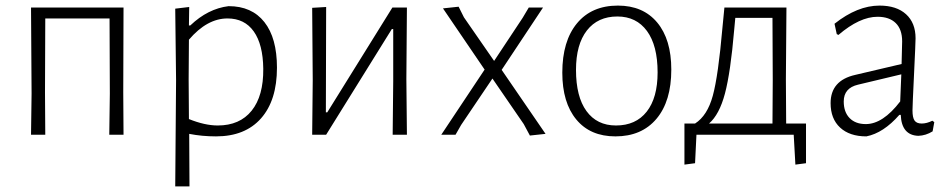

<svg xmlns="http://www.w3.org/2000/svg" viewBox="-20 -482 3394 687"><path d="M91 0 93 -147 91 -455H422L421 -152L422 0H371L373 -147L372 -416H142L141 -152L142 0Z M657 -457 656 -391H661Q724 -451 798 -460Q881 -460 926 -403Q971 -346 971 -240Q971 -123 914 -58.5Q857 6 753 6Q703 6 657 -3L658 185H607L610 -195L607 -451ZM655 -198 656 -56Q713 -33 759 -33Q838 -33 880.5 -86Q923 -139 922 -236Q921 -323 888 -369.5Q855 -416 794 -416Q721 -416 656 -340Z M1097 0 1099 -195 1097 -454 1147 -457 1146 -80H1151L1384 -455H1436L1434 -199L1436 0H1385L1387 -192V-378H1382L1147 0Z M1621 -458 1640 -420 1748 -264 1850 -418 1872 -455H1923L1775 -232L1932 -3L1876 3L1854 -38L1742 -201L1630 -35L1610 0H1559L1714 -233L1565 -452Z M2191 -462Q2281 -462 2331.5 -401.5Q2382 -341 2382 -233Q2382 -120 2329 -57Q2276 6 2182 6Q2092 6 2042 -54.5Q1992 -115 1992 -222Q1992 -335 2044.5 -398.5Q2097 -462 2191 -462ZM2189 -423Q2119 -423 2080 -373Q2041 -323 2041 -232Q2041 -136 2078.5 -84.5Q2116 -33 2184 -33Q2255 -33 2294 -82.5Q2333 -132 2333 -223Q2333 -319 2295 -371Q2257 -423 2189 -423Z M2429 107V-40H2467Q2511 -68 2530.5 -139.5Q2550 -211 2565 -383L2572 -455H2794L2792 -198L2793 -40H2864V102L2826 107L2820 0H2472L2467 102ZM2607 -375Q2594 -223 2574 -147.5Q2554 -72 2517 -40H2744L2745 -195L2744 -418H2611Z M3127 -462Q3188 -462 3222 -431Q3256 -400 3256 -345Q3256 -330 3250.5 -216Q3245 -102 3245 -87Q3245 -61 3252.5 -50.5Q3260 -40 3278 -40Q3296 -40 3316 -50L3323 -45L3317 -12Q3293 3 3266 4Q3206 2 3203 -71H3198Q3141 -6 3080 6Q3020 6 2986 -25.5Q2952 -57 2952 -113Q2952 -194 3040 -214L3206 -253L3208 -334Q3208 -377 3185 -399.5Q3162 -422 3120 -422Q3056 -422 2980 -357L2974 -360L2966 -397Q3048 -462 3127 -462ZM3205 -216 3050 -179Q2999 -167 2999 -119Q2999 -81 3020 -59.5Q3041 -38 3078 -38Q3139 -38 3201 -119Z"/></svg>

Font: Alegreya Sans Light
Style: Regular
Weight: 300
Designer: Juan Pablo del Peral
Foundry: Huerta Tipografica
Version: Version 2.007